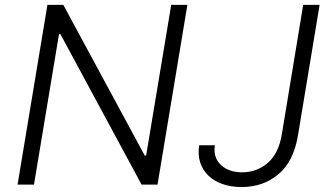

<svg xmlns="http://www.w3.org/2000/svg" viewBox="-20 -747 1334 777"><path d="M51.1 0 171.9 -727.3H236.2L565.7 -117.5H571.4L672.9 -727.3H738.3L617.5 0H552.9L224.4 -609H218.8L117.5 0ZM786.2 -159.1H849.4Q842.3 -109.4 873.9 -79.5Q905.5 -49.7 960.2 -49.7Q1019.2 -49.7 1063.6 -87.7Q1107.6 -125.4 1120.7 -204.5L1207 -727.3H1273.4L1186.1 -200.6Q1168.7 -94.1 1107.2 -42.3Q1045.5 9.9 958.1 9.9Q915.1 9.9 880.7 -2.1Q846.2 -14.2 823.2 -36.4Q800.1 -58.6 790.1 -89.7Q780.2 -120.7 786.2 -159.1Z"/></svg>

Font: Inter P Light
Style: Italic
Weight: 300
Italic angle: 9.39999°
Designer: Rasmus Andersson
Foundry: rsms
Version: Version 3.018;git-588b23468